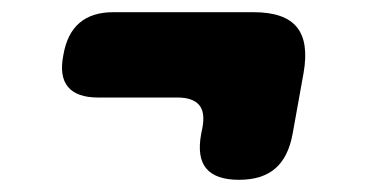

<svg xmlns="http://www.w3.org/2000/svg" viewBox="-20 -446 640 315"><path d="M460 -226Q453 -188 431.5 -169.5Q410 -151 372 -151Q334 -151 318.5 -169.5Q303 -188 310 -226L312 -236Q317 -262 306.5 -274Q296 -286 271 -286H141Q106 -286 91.5 -303.5Q77 -321 84 -356Q90 -391 110.5 -408.5Q131 -426 166 -426H396Q447 -426 467 -401.5Q487 -377 478 -326Z"/></svg>

Font: Maple Mono NL ExtraBold
Style: Italic
Weight: 800
Italic angle: -10°
Monospace: yes
Designer: subframe7536
Version: Version 7.000